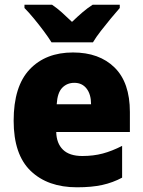

<svg xmlns="http://www.w3.org/2000/svg" viewBox="-20 -786 608 816"><path d="M290 -563Q402 -563 467 -499Q532 -435 532 -310V-225H219Q220 -177 247.5 -150Q275 -123 330 -123Q377 -123 416.5 -133.5Q456 -144 499 -166V-31Q460 -10 415 0Q370 10 307 10Q183 10 110.5 -59.5Q38 -129 38 -273Q38 -419 106 -491Q174 -563 290 -563ZM296 -434Q265 -434 244.5 -413Q224 -392 221 -343H367Q367 -385 348 -409.5Q329 -434 296 -434ZM199 -606Q186 -627 165.5 -654.5Q145 -682 123 -708.5Q101 -735 84 -752V-766H201Q223 -751 242.5 -733.5Q262 -716 286 -693Q310 -716 331 -734Q352 -752 374 -766H489V-752Q473 -734 451.5 -708Q430 -682 409 -655Q388 -628 375 -606Z"/></svg>

Font: Noto Sans Lao UI SemCond Blk
Style: Regular
Weight: 900
Width: 4
Designer: Monotype Design Team
Foundry: Monotype Imaging Inc.
Version: Version 2.000; ttfautohint (v1.8.4.7-5d5b)